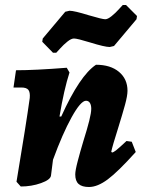

<svg xmlns="http://www.w3.org/2000/svg" viewBox="-20 -738 570 768"><path d="M523 -130Q452 -51 411 -20.5Q370 10 336 10Q308 10 294.5 -2Q281 -14 281 -40Q281 -56 291 -94Q301 -132 313 -172Q329 -223 337 -255Q345 -287 345 -303Q345 -318 339.5 -326.5Q334 -335 324 -335Q303 -335 266.5 -269Q230 -203 192 -99L184 -36Q182 -19 144 -5.5Q106 8 63 8L46 -11Q85 -244 99 -346Q101 -369 93.5 -378.5Q86 -388 65 -388H34L44 -457Q120 -457 247 -467L258 -448Q236 -380 218 -272H225Q299 -436 364 -479Q422 -479 456 -450.5Q490 -422 490 -375Q490 -355 480 -318.5Q470 -282 452 -224Q430 -155 425 -131L428 -128Q433 -128 444 -136.5Q455 -145 486 -174L507 -171ZM149 -571 151 -584 241 -691 258 -695Q277 -695 335 -677Q389 -661 401 -661Q411 -661 426.5 -673.5Q442 -686 454.5 -700Q467 -714 471 -718H484L528 -674L526 -661L436 -554L419 -550Q399 -550 341 -568Q289 -584 276 -584Q265 -584 249.5 -571.5Q234 -559 221.5 -545Q209 -531 205 -527H192Z"/></svg>

Font: Alegreya ExtraBold
Style: Italic
Weight: 800
Italic angle: -7°
Designer: Juan Pablo del Peral
Foundry: Huerta Tipografica
Version: Version 2.007; ttfautohint (v1.6)